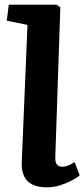

<svg xmlns="http://www.w3.org/2000/svg" viewBox="-20 -787 361 821"><path d="M97.5 -680.5 9 -698.5 17.5 -767H221L238 -756L216.5 -116.5Q215.5 -97.5 221.8 -85.8Q228 -74 247.5 -74Q258.5 -74 272 -79.5Q285.5 -85 299 -94L321 -37Q311 -28.5 289 -16.5Q267 -4.5 238.8 4.8Q210.5 14 179.5 14Q143 14 118.8 2.2Q94.5 -9.5 83 -33.5Q71.5 -57.5 73 -93.5Z"/></svg>

Font: Literata
Style: Italic
Weight: 400
Italic angle: -2°
Designer: Latin by Veronika Burian and Jose Scaglione. Greek by Irene Vlachou. Cyrillic by Vera Evstafieva
Foundry: TypeTogether
Version: Version 3.103;gftools[0.9.29]